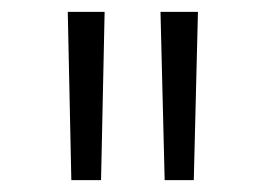

<svg xmlns="http://www.w3.org/2000/svg" viewBox="-20 -770 446 323"><path d="M100 -467 94 -750H156L150 -467ZM257 -467 250 -750H313L306 -467Z"/></svg>

Font: Orkney Light
Style: Regular
Weight: 300
Designer: Samuel Oakes and Alfredo Marco Pradil
Foundry: Alfredo Marco Pradil
Version: 1.0; ttfautohint (v1.5)